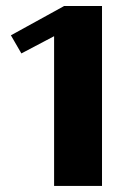

<svg xmlns="http://www.w3.org/2000/svg" viewBox="-20 -616 418 636"><path d="M191.9 -596.2H317.9V0H159.2V-496.1L50.8 -439L16.1 -499L190.9 -595.2Z"/></svg>

Font: Wesal
Style: Regular
Weight: 900
Designer: Ahmed zaza
Foundry: Ahmed zaza
Version: Version 2.01